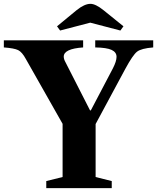

<svg xmlns="http://www.w3.org/2000/svg" viewBox="-38 -980 818 1000"><path d="M203 0V-37L288 -58V-335L97 -672Q77 -709 56.5 -719Q36 -729 -18 -733V-770H395V-733Q294 -726 294 -685Q294 -672 303 -656L431 -405H435L550 -624Q569 -661 569 -684Q569 -708 543.5 -720Q518 -732 458 -733V-770H760V-733Q698 -728 676 -711Q654 -694 615 -622L460 -334V-58L544 -37V0ZM433 -960Q460 -960 501 -927L605 -843L589 -821L432 -862L275 -821L259 -843L361 -927Q402 -960 433 -960Z"/></svg>

Font: Libre Caslon Text
Style: Bold
Weight: 700
Designer: Pablo Impallari, Rodrigo Fuenzalida
Foundry: Pablo Impallari, Rodrigo Fuenzalida
Version: Version 1.002